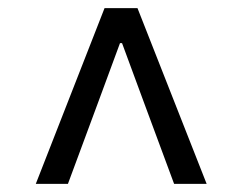

<svg xmlns="http://www.w3.org/2000/svg" viewBox="-20 -769 595 472"><path d="M68 -317 237 -749H318L488 -317H408L335 -514L280 -663H275L220 -514L147 -317Z"/></svg>

Font: Chocolate Classical Sans
Style: Regular
Weight: 400
Designer: 田海東、宇文滿月
Foundry: Moonlit Owen
Version: Version 1.001